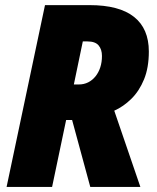

<svg xmlns="http://www.w3.org/2000/svg" viewBox="-20 -734 618 754"><path d="M5.9 0 156.7 -713.9H331.5Q448.2 -713.9 506.3 -667.7Q564.5 -621.6 564.5 -531.7Q564.5 -468.3 545.7 -422.4Q526.9 -376.5 495.8 -345.9Q464.8 -315.4 428.7 -299.3L531.2 0H334.5L263.2 -262.7H239.7L184.6 0ZM270 -402.3H289.6Q309.6 -402.3 326.2 -410.6Q342.8 -418.9 355 -434.1Q367.2 -449.2 373.8 -469.5Q380.4 -489.7 380.4 -514.2Q380.4 -540 367.2 -555.7Q354 -571.3 323.7 -571.3H305.2Z"/></svg>

Font: Open Sans SemiCondensed ExtraBold
Style: Italic
Weight: 800
Width: 4
Italic angle: -12°
Designer: Monotype Design Team
Foundry: Monotype Imaging Inc.
Version: Version 3.003